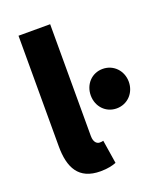

<svg xmlns="http://www.w3.org/2000/svg" viewBox="-133 -783 731 878"><g transform="rotate(-20 232.5 -343.5)"><path d="M204 12C238 12 264 6 281 -1L263 -115C255 -113 251 -113 245 -113C233 -113 217 -123 217 -155V-699H63V-161C63 -57 98 12 204 12ZM372 -233C425 -233 465 -275 465 -329C465 -383 425 -425 372 -425C319 -425 280 -383 280 -329C280 -275 319 -233 372 -233Z"/></g></svg>

Font: DAIFUKU Sans
Style: Bold
Weight: 700
Designer: Original font ‘Source Han Sans JP’ : Paul D. Hunt
Foundry: Daifuku
Version: Version 1.000